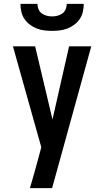

<svg xmlns="http://www.w3.org/2000/svg" viewBox="-20 -975 540 995"><path d="M250 0H135Q146 -36 156 -72.5Q166 -109 176 -145L194 -212L47 -735H162L252 -356L338 -735H453ZM250 -815Q230 -815 209.5 -817.5Q189 -820 170 -827.5Q151 -835 134.5 -847.5Q118 -860 106.5 -877Q95 -894 90.5 -914.5Q86 -935 86 -955H174Q174 -941 179.5 -927.5Q185 -914 196.5 -905.5Q208 -897 222 -893.5Q236 -890 250 -890Q264 -890 278 -893.5Q292 -897 303.5 -905.5Q315 -914 320.5 -927.5Q326 -941 326 -955H414Q414 -935 409.5 -914.5Q405 -894 393.5 -877Q382 -860 365.5 -847.5Q349 -835 330 -827.5Q311 -820 290.5 -817.5Q270 -815 250 -815Z"/></svg>

Font: Iosevka Term
Style: Bold
Weight: 700
Monospace: yes
Designer: Belleve Invis
Foundry: Belleve Invis
Version: Version 30.0.1